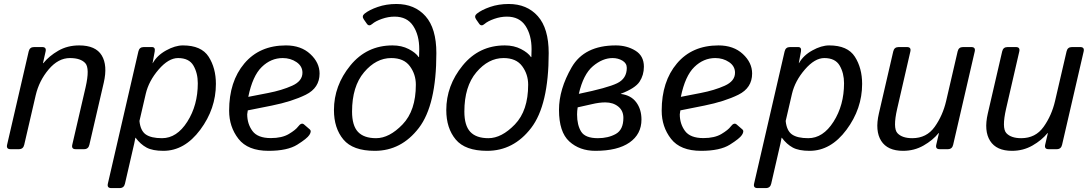

<svg xmlns="http://www.w3.org/2000/svg" viewBox="-20 -749 5476 964"><path d="M32.7 0Q10.7 0 15.6 -22L124 -490.7Q128.9 -512.7 150.9 -512.7H191.9Q213.9 -512.7 209 -490.7L195.8 -432.1H197.8Q226.6 -467.8 272.7 -494.4Q318.8 -521 377.4 -521Q460.4 -521 490.7 -470.9Q521 -420.9 501 -334L428.7 -22Q423.8 0 401.9 0H359.9Q337.9 0 342.8 -22L409.7 -310.5Q431.6 -406.2 408.2 -431.9Q384.8 -457.5 331.1 -457.5Q272.5 -457.5 224.4 -400.6Q176.3 -343.8 159.2 -270.5L101.6 -22Q96.7 0 74.7 0Z M538.6 195.3Q516.6 195.3 521.5 173.3L674.8 -490.7Q679.7 -512.7 701.7 -512.7H742.7Q760.7 -512.7 756.8 -490.7L746.1 -432.1H747.1Q768.6 -470.7 814 -495.8Q859.4 -521 898.4 -521Q991.2 -521 1027.6 -464.1Q1064 -407.2 1064 -327.6Q1064 -203.1 985.4 -97.4Q906.7 8.3 800.3 8.3Q746.1 8.3 715.8 -8.1Q685.5 -24.4 660.6 -57.6H659.7Q657.7 -43.9 653.8 -27.8L607.4 173.3Q602.5 195.3 580.6 195.3ZM680.2 -141.6Q685.1 -92.8 711.9 -74Q738.8 -55.2 793.5 -55.2Q867.7 -55.2 920.4 -137.9Q973.1 -220.7 973.1 -331.1Q973.1 -381.8 951.2 -419.7Q929.2 -457.5 874 -457.5Q826.2 -457.5 776.6 -400.1Q727.1 -342.8 711.9 -278.3Z M1130.4 -193.4Q1130.4 -339.8 1206.8 -430.4Q1283.2 -521 1415.5 -521Q1491.2 -521 1537.8 -477.8Q1584.5 -434.6 1584.5 -379.9Q1584.5 -307.6 1515.4 -273.4Q1446.3 -239.3 1344.2 -218.8L1224.1 -194.8Q1221.2 -176.3 1221.2 -175.3Q1221.2 -127 1247.6 -91.3Q1273.9 -55.7 1339.8 -55.7Q1396 -55.7 1430.2 -76.2Q1464.4 -96.7 1476.6 -113.3Q1493.7 -136.2 1507.3 -123.5L1536.1 -98.6Q1545.4 -90.3 1533.2 -71.3Q1522 -53.7 1472.7 -22.7Q1423.3 8.3 1328.1 8.3Q1224.1 8.3 1177.2 -52Q1130.4 -112.3 1130.4 -193.4ZM1226.6 -262.7 1326.7 -282.2Q1395 -295.4 1446.8 -318.6Q1498.5 -341.8 1498.5 -383.8Q1498.5 -417 1468.5 -437.3Q1438.5 -457.5 1399.4 -457.5Q1340.3 -457.5 1294.2 -412.6Q1248 -367.7 1226.6 -262.7Z M1656.7 -196.3Q1656.7 -319.3 1739 -420.2Q1821.3 -521 1950.7 -521Q1996.6 -521 2032 -502.7Q2067.4 -484.4 2082 -462.4H2084Q2085 -479 2085 -502Q2085 -572.8 2054.4 -619.1Q2023.9 -665.5 1960.9 -665.5Q1929.2 -665.5 1897 -654.1Q1864.7 -642.6 1849.1 -628.9Q1832.5 -614.3 1821.8 -629.9L1807.1 -650.9Q1794.9 -668 1810.1 -680.2Q1833.5 -699.2 1876.5 -714.1Q1919.4 -729 1970.2 -729Q2062 -729 2116.5 -667.7Q2170.9 -606.4 2170.9 -482.4Q2170.9 -221.2 2082.8 -106.4Q1994.6 8.3 1861.8 8.3Q1751.5 8.3 1704.1 -48.6Q1656.7 -105.5 1656.7 -196.3ZM1747.6 -189Q1747.6 -118.7 1777.3 -86.9Q1807.1 -55.2 1868.2 -55.2Q1934.6 -55.2 2001.2 -124.3Q2067.9 -193.4 2067.9 -323.7Q2067.9 -376 2037.8 -416.7Q2007.8 -457.5 1944.3 -457.5Q1868.2 -457.5 1807.9 -386.2Q1747.6 -314.9 1747.6 -189Z M2220.7 -196.3Q2220.7 -319.3 2303 -420.2Q2385.3 -521 2514.6 -521Q2560.5 -521 2595.9 -502.7Q2631.3 -484.4 2646 -462.4H2647.9Q2648.9 -479 2648.9 -502Q2648.9 -572.8 2618.4 -619.1Q2587.9 -665.5 2524.9 -665.5Q2493.2 -665.5 2460.9 -654.1Q2428.7 -642.6 2413.1 -628.9Q2396.5 -614.3 2385.7 -629.9L2371.1 -650.9Q2358.9 -668 2374 -680.2Q2397.5 -699.2 2440.4 -714.1Q2483.4 -729 2534.2 -729Q2626 -729 2680.4 -667.7Q2734.9 -606.4 2734.9 -482.4Q2734.9 -221.2 2646.7 -106.4Q2558.6 8.3 2425.8 8.3Q2315.4 8.3 2268.1 -48.6Q2220.7 -105.5 2220.7 -196.3ZM2311.5 -189Q2311.5 -118.7 2341.3 -86.9Q2371.1 -55.2 2432.1 -55.2Q2498.5 -55.2 2565.2 -124.3Q2631.8 -193.4 2631.8 -323.7Q2631.8 -376 2601.8 -416.7Q2571.8 -457.5 2508.3 -457.5Q2432.1 -457.5 2371.8 -386.2Q2311.5 -314.9 2311.5 -189Z M2786.6 -197.3Q2786.6 -300.8 2850.1 -410.9Q2913.6 -521 3071.8 -521Q3127 -521 3169.9 -494.9Q3212.9 -468.8 3212.9 -414.1Q3212.9 -372.1 3191.2 -338.9Q3169.4 -305.7 3097.2 -278.3V-277.3Q3147.9 -271 3174.3 -235.6Q3200.7 -200.2 3200.7 -148.9Q3200.7 -75.2 3140.6 -33.4Q3080.6 8.3 2969.2 8.3Q2890.1 8.3 2838.4 -38.8Q2786.6 -85.9 2786.6 -197.3ZM2877.4 -174.3Q2877.4 -121.1 2897.9 -88.1Q2918.5 -55.2 2981.9 -55.2Q3033.7 -55.2 3071.8 -76.4Q3109.9 -97.7 3109.9 -157.2Q3109.9 -193.4 3084 -214.1Q3058.1 -234.9 3019 -234.9Q2988.8 -234.9 2950.7 -225.8Q2912.6 -216.8 2880.4 -210Q2877.4 -191.4 2877.4 -174.3ZM2886.2 -277.8Q3030.3 -307.6 3078.6 -331.1Q3127 -354.5 3127 -408.2Q3127 -431.6 3105 -444.6Q3083 -457.5 3055.7 -457.5Q3005.4 -457.5 2957 -416.7Q2908.7 -376 2886.2 -277.8Z M3302.2 -193.4Q3302.2 -339.8 3378.7 -430.4Q3455.1 -521 3587.4 -521Q3663.1 -521 3709.7 -477.8Q3756.3 -434.6 3756.3 -379.9Q3756.3 -307.6 3687.3 -273.4Q3618.2 -239.3 3516.1 -218.8L3396 -194.8Q3393.1 -176.3 3393.1 -175.3Q3393.1 -127 3419.4 -91.3Q3445.8 -55.7 3511.7 -55.7Q3567.9 -55.7 3602.1 -76.2Q3636.2 -96.7 3648.4 -113.3Q3665.5 -136.2 3679.2 -123.5L3708 -98.6Q3717.3 -90.3 3705.1 -71.3Q3693.8 -53.7 3644.5 -22.7Q3595.2 8.3 3500 8.3Q3396 8.3 3349.1 -52Q3302.2 -112.3 3302.2 -193.4ZM3398.4 -262.7 3498.5 -282.2Q3566.9 -295.4 3618.7 -318.6Q3670.4 -341.8 3670.4 -383.8Q3670.4 -417 3640.4 -437.3Q3610.4 -457.5 3571.3 -457.5Q3512.2 -457.5 3466.1 -412.6Q3419.9 -367.7 3398.4 -262.7Z M3783.2 195.3Q3761.2 195.3 3766.1 173.3L3919.4 -490.7Q3924.3 -512.7 3946.3 -512.7H3987.3Q4005.4 -512.7 4001.5 -490.7L3990.7 -432.1H3991.7Q4013.2 -470.7 4058.6 -495.8Q4104 -521 4143.1 -521Q4235.8 -521 4272.2 -464.1Q4308.6 -407.2 4308.6 -327.6Q4308.6 -203.1 4230 -97.4Q4151.4 8.3 4044.9 8.3Q3990.7 8.3 3960.4 -8.1Q3930.2 -24.4 3905.3 -57.6H3904.3Q3902.3 -43.9 3898.4 -27.8L3852.1 173.3Q3847.2 195.3 3825.2 195.3ZM3924.8 -141.6Q3929.7 -92.8 3956.5 -74Q3983.4 -55.2 4038.1 -55.2Q4112.3 -55.2 4165 -137.9Q4217.8 -220.7 4217.8 -331.1Q4217.8 -381.8 4195.8 -419.7Q4173.8 -457.5 4118.7 -457.5Q4070.8 -457.5 4021.2 -400.1Q3971.7 -342.8 3956.5 -278.3Z M4392.6 -178.7 4464.8 -490.7Q4469.7 -512.7 4491.7 -512.7H4533.7Q4555.7 -512.7 4550.8 -490.7L4484.4 -202.1Q4462.4 -106 4485.8 -80.6Q4509.3 -55.2 4560.5 -55.2Q4632.3 -55.2 4672.9 -112.1Q4713.4 -168.9 4730.5 -242.2L4788.1 -490.7Q4793 -512.7 4814.9 -512.7H4856.9Q4878.9 -512.7 4874 -490.7L4765.6 -22Q4760.7 0 4738.8 0H4697.8Q4675.8 0 4680.7 -22L4694.3 -80.6H4692.4Q4663.6 -44.9 4616.9 -18.3Q4570.3 8.3 4514.2 8.3Q4436 8.3 4404.3 -41.7Q4372.6 -91.8 4392.6 -178.7Z M4939.5 -178.7 5011.7 -490.7Q5016.6 -512.7 5038.6 -512.7H5080.6Q5102.5 -512.7 5097.7 -490.7L5031.2 -202.1Q5009.3 -106 5032.7 -80.6Q5056.2 -55.2 5107.4 -55.2Q5179.2 -55.2 5219.7 -112.1Q5260.3 -168.9 5277.3 -242.2L5335 -490.7Q5339.8 -512.7 5361.8 -512.7H5403.8Q5425.8 -512.7 5420.9 -490.7L5312.5 -22Q5307.6 0 5285.6 0H5244.6Q5222.7 0 5227.5 -22L5241.2 -80.6H5239.3Q5210.4 -44.9 5163.8 -18.3Q5117.2 8.3 5061 8.3Q4982.9 8.3 4951.2 -41.7Q4919.4 -91.8 4939.5 -178.7Z"/></svg>

Font: Istok Web
Style: Italic
Weight: 400
Italic angle: -13°
Designer: Andrey V. Panov
Foundry: Andrey V. Panov
Version: Version 1.0.2g